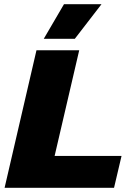

<svg xmlns="http://www.w3.org/2000/svg" viewBox="-20 -901 650 921"><path d="M287 -881H467L339 -715H190ZM242 -153H563L527 0H2L155 -660H360Z"/></svg>

Font: Elaine Sans ExtraBold
Style: Italic
Weight: 800
Italic angle: -13°
Designer: Wei Huang
Foundry: Wei Huang
Version: Version 2.001;December 24, 2019;FontCreator 12.0.0.2547 64-b